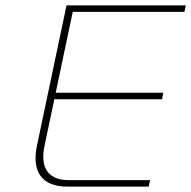

<svg xmlns="http://www.w3.org/2000/svg" viewBox="-20 -690 707 710"><path d="M226 -670 117 -153C96 -55 135 0 228 0H530L535 -24H233C158 -24 127 -70 145 -153L181 -323H579L584 -347H186L249 -646H662L667 -670Z"/></svg>

Font: LT Wave Mono Thin
Style: Italic
Weight: 100
Designer: Daniel Lyons
Version: Version 2.5 (Glyphs App)